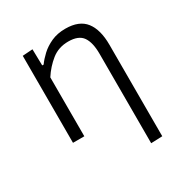

<svg xmlns="http://www.w3.org/2000/svg" viewBox="-164 -629 899 947"><g transform="rotate(-30 285.0 -155.5)"><path d="M425.5 194.5V-315Q425.5 -379 402.8 -411.8Q380 -444.5 321.5 -444.5Q266 -444.5 226 -412.5Q186 -380.5 157 -335.5V0H92.5V-495.5L150 -499.5L152 -406.5H160Q175.5 -428.5 200.5 -451.8Q225.5 -475 260.5 -490.8Q295.5 -506.5 340.5 -506.5Q419 -506.5 454.5 -460.8Q490 -415 490 -329V192Z"/></g></svg>

Font: Commissioner Light
Style: Regular
Weight: 300
Designer: Kostas Bartsokas
Foundry: Kostas Bartsokas
Version: Version 1.000; ttfautohint (v1.8.3)